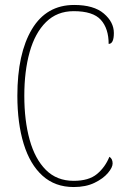

<svg xmlns="http://www.w3.org/2000/svg" viewBox="-20 -744 516 774"><path d="M277 10Q202 10 151.5 -35.5Q101 -81 75.5 -164Q50 -247 50 -358Q50 -528 108.5 -626Q167 -724 279 -724Q358 -724 398.5 -689.5Q439 -655 439 -611Q439 -567 418 -567Q418 -629 386.5 -664Q355 -699 277 -699Q210 -699 165.5 -655Q121 -611 99.5 -534Q78 -457 78 -358Q78 -258 99.5 -180.5Q121 -103 165 -59Q209 -15 277 -15Q338 -15 371 -42.5Q404 -70 421 -112Q434 -104 434 -85Q434 -69 415 -46.5Q396 -24 361 -7Q326 10 277 10Z"/></svg>

Font: Noto Serif Condensed Thin
Style: Regular
Weight: 100
Width: 3
Designer: Monotype Design Team
Foundry: Monotype Imaging Inc.
Version: Version 2.013; ttfautohint (v1.8.4.7-5d5b)